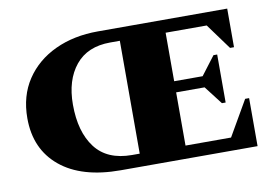

<svg xmlns="http://www.w3.org/2000/svg" viewBox="-65 -662 1087 764"><g transform="rotate(-10 479.0 -280.0)"><path d="M365 0Q208 0 121.5 -71.5Q35 -143 35 -268Q35 -358 78.5 -423.5Q122 -489 198 -524.5Q274 -560 371 -560H894V-404H878L802 -508H636V-312H751L808 -387H823V-193H808L751 -267H636V-52H820L902 -194H918V0ZM420 -52H451V-508H412Q320 -508 271.5 -448.5Q223 -389 223 -290Q223 -180 271.5 -116Q320 -52 420 -52Z"/></g></svg>

Font: Spectral SC ExtraBold
Style: Regular
Weight: 800
Designer: Jean-Baptiste Levee
Foundry: Production Type
Version: Version 2.001